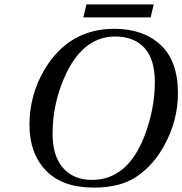

<svg xmlns="http://www.w3.org/2000/svg" viewBox="-20 -838 829 873"><path d="M359 -759 373 -818H679L665 -759ZM114 -270Q114 -406 183 -523Q294 -707 500 -707Q631 -707 710 -634Q789 -561 789 -414Q789 -289 726 -175Q678 -88 603.5 -36.5Q529 15 407 15Q263 15 188.5 -63Q114 -141 114 -270ZM219 -230Q219 -128 267 -74Q315 -20 398 -20Q560 -20 637 -220Q684 -342 684 -466Q684 -569 636.5 -620.5Q589 -672 504 -672Q362 -672 281 -504Q219 -373 219 -230Z"/></svg>

Font: Lingua Franca
Style: Italic
Weight: 400
Italic angle: -13°
Version: Version 1.19